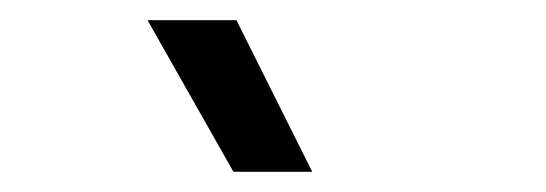

<svg xmlns="http://www.w3.org/2000/svg" viewBox="-20 -745 540 190"><path d="M126 -725H214L289 -575H211Z"/></svg>

Font: CyStack Display
Style: Regular
Weight: 400
Designer: Weizhong Zhang
Foundry: 本地遙控
Version: Version 1.000;Glyphs 3.1.2 (3151)